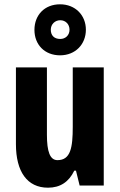

<svg xmlns="http://www.w3.org/2000/svg" viewBox="-20 -862 558 892"><path d="M259 -605C331 -605 379 -657 379 -724C379 -791 330 -842 259 -842C187 -842 140 -792 140 -723C140 -655 187 -605 259 -605ZM260 -681C231 -681 216 -698 216 -724C216 -749 235 -768 260 -768C285 -768 303 -749 303 -724C303 -698 284 -681 260 -681ZM462 -549H318V-273C318 -176 308 -118 247 -118C212 -118 198 -158 198 -236V-549H54V-192C54 -65 106 10 203 10C260 10 300 -17 325 -69H333L350 0H462Z"/></svg>

Font: Noto Sans Gujarati UI ExtraCondensed ExtraBold
Style: Regular
Weight: 800
Width: 2
Designer: Jelle Bosma - Monotype Design Team, Universal Thirst
Foundry: Monotype Imaging Inc.
Version: Version 2.106